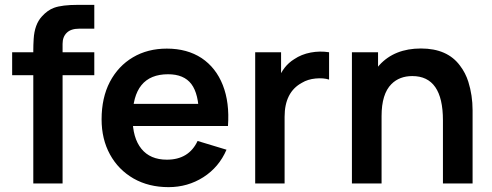

<svg xmlns="http://www.w3.org/2000/svg" viewBox="-20 -755 2024 790"><path d="M237.5 0H117V-548.5Q117 -569 118.5 -594Q122 -654.5 152.5 -687.5Q176 -713.5 202.5 -723Q235.5 -735 300.5 -735H368V-637H305.5Q272 -637 254.8 -620.2Q237.5 -603.5 237.5 -574.5ZM368 -445.5H30V-540H368Z M673.5 15Q592 15 529.5 -20.5Q467 -56.5 432.5 -119.5Q398 -182.5 398 -264Q398 -352.5 432 -418Q466.5 -483.5 527 -519.2Q587.5 -555 666.5 -555Q750 -555 809.5 -516Q868.5 -476.5 896.8 -404.8Q925 -333 918 -236.5H798.5V-280.5Q798 -368.5 767.5 -409Q737 -449.5 671.5 -449.5Q525.5 -449.5 525.5 -270Q525.5 -187.5 561.8 -142.8Q598 -98 666.5 -98Q757 -98 793 -175L912 -139Q881 -67 816.8 -26Q752.5 15 673.5 15ZM487.5 -236.5V-327.5H859V-236.5Z M1151 0H1030V-540H1136.5V-408.5L1123.5 -425.5Q1145 -483.5 1190.5 -511.5Q1220 -531.5 1258.2 -538.8Q1296.5 -546 1334 -540V-427.5Q1311 -435 1278.8 -432Q1246.5 -429 1222.5 -414.5Q1151 -376 1151 -274.5Z M1924.5 0H1802.5V-260Q1802.5 -442 1676.5 -442Q1623.5 -442 1590.5 -409Q1550 -368.5 1550 -277.5L1478.5 -308Q1478.5 -419 1541 -487.2Q1603.5 -555.5 1712 -555.5Q1821 -555.5 1873 -484.5Q1895.5 -455 1907 -418.5Q1924.5 -362.5 1924.5 -301.5ZM1550 0H1428V-540H1535.5V-372.5H1550Z"/></svg>

Font: Vortex Mix
Style: Bold
Weight: 700
Designer: Mikhail Sharanda
Foundry: Mikhail Sharanda
Version: Version 4.504;Glyphs 3.1.2 (3151)